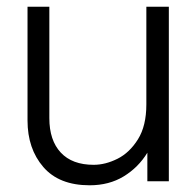

<svg xmlns="http://www.w3.org/2000/svg" viewBox="-20 -540 585 572"><path d="M259 -49Q294 -49 330 -67Q366 -85 391 -125Q416 -165 416 -229V-520H483V0H419V-85Q392 -41 348.5 -14.5Q305 12 247 12Q156 12 109 -42.5Q62 -97 62 -181V-520H127V-188Q127 -122 161 -85.5Q195 -49 259 -49Z"/></svg>

Font: Aspekta 300
Style: Regular
Weight: 300
Designer: Ivo Dolenc
Version: Version 2.000